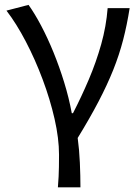

<svg xmlns="http://www.w3.org/2000/svg" viewBox="-20 -577 580 796"><path d="M220 199.6Q222.1 174.3 223 155.4Q223.9 136.4 224.3 115.4Q224.7 94.4 224.7 64.7Q224.7 -3.1 206.2 -84.2Q187.7 -165.4 156.7 -248Q125.8 -330.6 87 -404.8Q48.3 -479 6.8 -533L98.3 -556.8Q123.6 -521.5 150.4 -470.9Q177.2 -420.3 201.7 -360.3Q226.2 -300.2 246 -235.8Q265.9 -171.3 277.6 -107.7H282.6Q317.9 -176.3 348.3 -247.8Q378.7 -319.3 399.6 -393.6Q420.4 -467.8 426.3 -543.4H517.5Q506.7 -474.4 490.6 -412.2Q474.5 -349.9 449.5 -287.3Q424.4 -224.7 388.3 -155.7Q352.3 -86.8 302.1 -5Q308.7 43.5 311.1 97.8Q313.5 152.2 313.5 199.6Z"/></svg>

Font: Shanggu Sans SC VF
Style: Regular
Weight: 250
Designer: GuiWonder
Version: Version 1.021